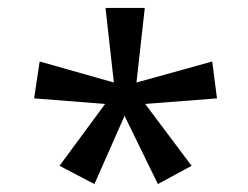

<svg xmlns="http://www.w3.org/2000/svg" viewBox="-20 -765 624 484"><path d="M130 -347 218 -301 294 -473 378 -301 463 -347 346 -503 527 -517 515 -610 324 -557 345 -745H246L267 -557L80 -610L66 -517L245 -503Z"/></svg>

Font: Noto Sans Bengali SemiCondensed
Style: Regular
Weight: 400
Width: 4
Designer: Jelle Bosma - Monotype Design Team
Foundry: Monotype Imaging Inc.
Version: Version 2.003